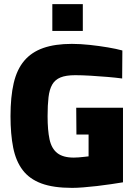

<svg xmlns="http://www.w3.org/2000/svg" viewBox="-20 -903 658 932"><path d="M234 -753V-883H382V-753ZM330 9Q239 9 181 -12.5Q123 -34 90 -77.5Q57 -121 44 -186.5Q31 -252 31 -339Q31 -433 46.5 -499.5Q62 -566 97.5 -608Q133 -650 190 -670Q247 -690 329 -690Q370 -690 416 -685Q462 -680 503.5 -673Q545 -666 574 -658L573 -522Q544 -526 503 -529.5Q462 -533 420 -535.5Q378 -538 345 -538Q300 -538 273.5 -527Q247 -516 233.5 -492.5Q220 -469 215.5 -431Q211 -393 211 -339Q211 -271 220.5 -226.5Q230 -182 258 -160Q286 -138 338 -138Q349 -138 362 -139Q375 -140 387.5 -141.5Q400 -143 410 -144V-250H351L350 -380H577V-18Q552 -14 519 -9Q486 -4 451 0Q416 4 384.5 6.5Q353 9 330 9Z"/></svg>

Font: Cairo Play Black
Style: Regular
Weight: 900
Version: Version 3.119